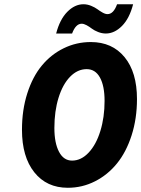

<svg xmlns="http://www.w3.org/2000/svg" viewBox="-20 -868 662 900"><path d="M243.2 -710.9Q260.3 -776.9 295.4 -812.5Q330.6 -848.1 371.1 -848.1Q389.2 -848.1 407 -840.8Q424.8 -833.5 436.3 -825Q447.8 -816.4 460.7 -809.1Q473.6 -801.8 483.9 -801.8Q512.2 -801.8 528.8 -848.1H604Q586.9 -781.7 551.8 -746.3Q516.6 -710.9 476.1 -710.9Q458 -710.9 439.9 -718Q421.9 -725.1 410.4 -733.9Q398.9 -742.7 386 -749.8Q373 -756.8 362.8 -756.8Q335 -756.8 317.9 -710.9ZM297.9 12.2Q198.7 12.2 140.9 -60.3Q83 -132.8 83 -259.8Q83 -352.5 107.9 -430.4Q132.8 -508.3 176 -560.5Q219.2 -612.8 278.6 -641.8Q337.9 -670.9 405.8 -670.9Q505.9 -670.9 564 -600.1Q622.1 -529.3 622.1 -403.8Q622.1 -312 596.9 -233.6Q571.8 -155.3 528.3 -101.8Q484.9 -48.3 425.3 -18.1Q365.7 12.2 297.9 12.2ZM317.9 -115.2Q360.4 -115.2 395.5 -152.6Q430.7 -189.9 450.4 -253.9Q470.2 -317.9 470.2 -395Q470.2 -465.3 448.5 -504.6Q426.8 -543.9 386.2 -543.9Q343.3 -543.9 308.6 -508.3Q273.9 -472.7 254.4 -409.7Q234.9 -346.7 234.9 -268.1Q234.9 -197.8 256.6 -156.5Q278.3 -115.2 317.9 -115.2Z"/></svg>

Font: Office Code Pro Bold Italic
Style: Regular
Weight: 700
Italic angle: -9°
Designer: Nathan Rutzky & Paul D. Hunt
Foundry: Adobe Systems Incorporated
Version: Version 1.004;PS 001.004;hotconv 1.0.70;makeotf.lib2.5.58329